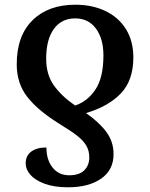

<svg xmlns="http://www.w3.org/2000/svg" viewBox="-20 -566 636 815"><path d="M546 -322Q546 -225 493 -169.5Q440 -114 345 -86Q400 -48 431 -6.5Q462 35 462 88Q462 156 409 192.5Q356 229 269 229Q210 229 169.5 214Q129 199 109 176Q89 153 89 128Q89 95 112.5 77.5Q136 60 177 60Q177 112 203 145Q229 178 274 178Q316 178 337.5 157Q359 136 359 102Q359 74 346.5 52.5Q334 31 308 10.5Q282 -10 231 -41Q141 -97 96 -154.5Q51 -212 51 -293Q51 -414 118 -480Q185 -546 300 -546Q371 -546 427 -519.5Q483 -493 514.5 -442.5Q546 -392 546 -322ZM176 -317Q176 -249 209 -203Q242 -157 299 -118Q352 -136 385.5 -186.5Q419 -237 419 -331Q419 -402 387 -445Q355 -488 299 -488Q241 -488 208.5 -443Q176 -398 176 -317Z"/></svg>

Font: Noto Serif SemiBold
Style: Regular
Weight: 600
Designer: Monotype Design Team
Foundry: Monotype Imaging Inc.
Version: Version 1.001